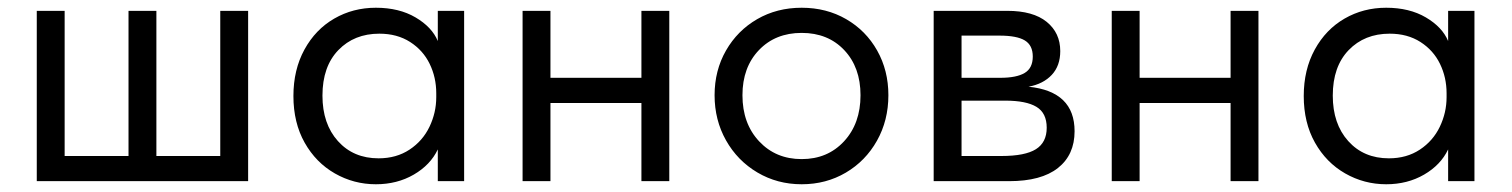

<svg xmlns="http://www.w3.org/2000/svg" viewBox="-20 -468 3905 496"><path d="M384 -65H549V-440H621V0H75V-440H147V-65H312V-440H384Z M1111 -440H1179V0H1111V-82Q1092 -42 1049 -17Q1006 8 951 8Q894 8 845 -20Q796 -48 767 -99.5Q738 -151 738 -220Q738 -288 766.5 -340Q795 -392 843.5 -420Q892 -448 951 -448Q1011 -448 1053.5 -423Q1096 -398 1111 -362ZM1107 -217V-227Q1107 -268 1090 -303Q1073 -338 1039.5 -359.5Q1006 -381 960 -381Q895 -381 854 -338.5Q813 -296 813 -221Q813 -148 853 -103.5Q893 -59 958 -59Q1004 -59 1038 -81.5Q1072 -104 1089.5 -140.5Q1107 -177 1107 -217Z M1637 -440H1709V0H1637V-202H1402V0H1330V-440H1402V-267H1637Z M1826 -222Q1826 -286 1855.5 -337.5Q1885 -389 1936 -418.5Q1987 -448 2051 -448Q2115 -448 2166 -418.5Q2217 -389 2246 -337.5Q2275 -286 2275 -222Q2275 -157 2245.5 -104.5Q2216 -52 2165 -22Q2114 8 2051 8Q1988 8 1936.5 -22.5Q1885 -53 1855.5 -105.5Q1826 -158 1826 -222ZM2203 -222Q2203 -294 2161 -338.5Q2119 -383 2051 -383Q1983 -383 1940.5 -338.5Q1898 -294 1898 -222Q1898 -149 1941 -103Q1984 -57 2051 -57Q2118 -57 2160.5 -103Q2203 -149 2203 -222Z M2756 -129Q2756 -68 2713 -34Q2670 0 2587 0H2392V-440H2582Q2649 -440 2684 -411.5Q2719 -383 2719 -336Q2719 -298 2697 -274.5Q2675 -251 2637 -244Q2756 -232 2756 -129ZM2562 -376H2464V-267H2564Q2606 -267 2627 -279.5Q2648 -292 2648 -322Q2648 -351 2627.5 -363.5Q2607 -376 2562 -376ZM2567 -65Q2628 -65 2656 -82.5Q2684 -100 2684 -138Q2684 -176 2657.5 -192Q2631 -208 2577 -208H2464V-65Z M3159 -440H3231V0H3159V-202H2924V0H2852V-440H2924V-267H3159Z M3721 -440H3789V0H3721V-82Q3702 -42 3659 -17Q3616 8 3561 8Q3504 8 3455 -20Q3406 -48 3377 -99.5Q3348 -151 3348 -220Q3348 -288 3376.5 -340Q3405 -392 3453.5 -420Q3502 -448 3561 -448Q3621 -448 3663.5 -423Q3706 -398 3721 -362ZM3717 -217V-227Q3717 -268 3700 -303Q3683 -338 3649.5 -359.5Q3616 -381 3570 -381Q3505 -381 3464 -338.5Q3423 -296 3423 -221Q3423 -148 3463 -103.5Q3503 -59 3568 -59Q3614 -59 3648 -81.5Q3682 -104 3699.5 -140.5Q3717 -177 3717 -217Z"/></svg>

Font: Tilda Sans
Style: Regular
Weight: 400
Designer: ParaType Ltd
Foundry: ParaType Ltd
Version: Version 1.002W